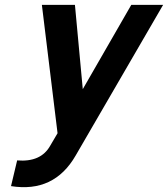

<svg xmlns="http://www.w3.org/2000/svg" viewBox="-20 -545 686 784"><path d="M50 110Q147 118 185 50L215 -1L151 -525H286L318 -181L516 -525H646L289 90Q201 243 25 215Z"/></svg>

Font: Miedinger
Style: Bold-Italic
Weight: 700
Italic angle: -13°
Version: Version 001.000